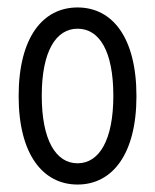

<svg xmlns="http://www.w3.org/2000/svg" viewBox="-20 -487 415 515"><path d="M188 8C281 8 346 -73 346 -229C346 -387 281 -467 188 -467C95 -467 30 -387 30 -229C30 -73 95 8 188 8ZM188 -49C130 -49 92 -111 92 -230C92 -351 131 -410 188 -410C246 -410 284 -351 284 -230C284 -111 246 -49 188 -49Z"/></svg>

Font: Inconsolata Condensed Thin
Style: Regular
Weight: 100
Width: 3
Monospace: yes
Designer: Raph Levien, Cyreal, Brenton Simpson
Foundry: Raph Levien, Cyreal, Google
Version: Version 3.100